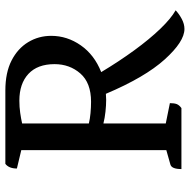

<svg xmlns="http://www.w3.org/2000/svg" viewBox="-16 -664 692 699"><g transform="rotate(-90 329.5 -315.0)"><path d="M63 0Q63 -35 79 -40L132 -55V-583L65 -599Q65 -628 82 -641H349Q414 -641 458 -618.5Q502 -596 525 -558Q548 -520 548 -474Q548 -416 513.5 -366.5Q479 -317 416 -292Q455 -227 495.5 -171.5Q536 -116 573.5 -77Q611 -38 641 -21Q627 -8 609 1.5Q591 11 573 11Q527 11 462 -61Q397 -133 337 -275Q326 -274 315 -274Q295 -274 272 -276.5Q249 -279 229 -284V-57L303 -42Q303 -26 299.5 -17Q296 -8 285 0ZM312 -590Q289 -590 268 -587Q247 -584 229 -580V-337Q245 -333 266.5 -331Q288 -329 308 -329Q377 -329 411 -368Q445 -407 445 -462Q445 -524 409.5 -557Q374 -590 312 -590Z"/></g></svg>

Font: Petrona Medium
Style: Regular
Weight: 500
Designer: Ringo R. Seeber
Foundry: Ringo R. Seeber
Version: Version 2.001; ttfautohint (v1.8.3)